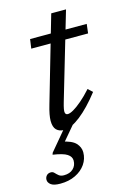

<svg xmlns="http://www.w3.org/2000/svg" viewBox="-147 -608 624 922"><g transform="rotate(-15 165.0 -147.0)"><path d="M67.5 -408.5 74 -454.5H355.5L350 -408.5ZM152 -121Q149 -111 147 -102.8Q145 -94.5 143.8 -88Q142.5 -81.5 142.5 -77Q142.5 -67.5 146 -63.5Q149.5 -59.5 156 -59.5Q167 -59.5 185.2 -70Q203.5 -80.5 227.2 -100.8Q251 -121 278.5 -151.5L300.5 -131Q274.5 -97.5 249.5 -71.5Q224.5 -45.5 201.5 -27.5Q178.5 -9.5 157.8 0Q137 9.5 118.5 9.5Q95.5 9.5 81.5 -4.2Q67.5 -18 67.5 -49.5Q67.5 -63 71 -82Q74.5 -101 82.5 -128L204 -547.5H277.5ZM35 254Q2.5 254 -11.2 243.5Q-25 233 -25 219Q-25 207 -17.2 198.2Q-9.5 189.5 4.5 189.5Q14.5 189.5 21.2 197Q28 204.5 37.2 212Q46.5 219.5 62.5 219.5Q91.5 219.5 108.2 203.8Q125 188 125 163Q125 143.5 105.2 130.5Q85.5 117.5 34.5 110L37.5 101L139 -20H179L77.5 100L89.5 60Q141.5 70 160.8 90.5Q180 111 180 136.5Q180 169 161.5 195.8Q143 222.5 110.5 238.2Q78 254 35 254Z"/></g></svg>

Font: Newsreader
Style: Italic
Weight: 400
Italic angle: -17°
Designer: Hugues Gentile
Foundry: Production Type
Version: Version 1.003